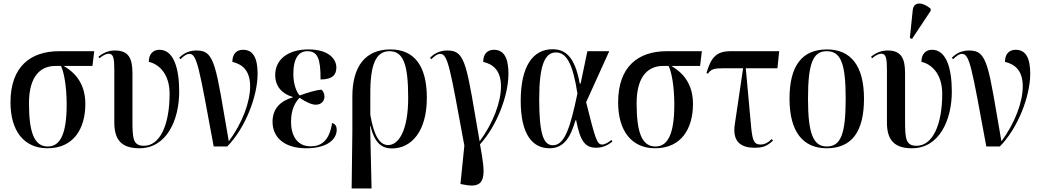

<svg xmlns="http://www.w3.org/2000/svg" viewBox="-20 -824 5855 1080"><path d="M247 10C394 10 460 -100 460 -239C460 -343 413 -410 338 -453H500L510 -536H313C152 -536 39 -450 39 -248C39 -89 114 10 247 10ZM249 0C173 0 143 -78 143 -243C143 -404 215 -453 291 -453H323C339 -421 355 -341 355 -236C355 -71 319 0 249 0Z M764 10C917 10 988 -148 988 -309C988 -437 958 -544 877 -544C841 -544 817 -520 817 -476C869 -465 934 -413 934 -297C934 -118 878 -4 790 -4C729 -4 725 -43 725 -145V-412C725 -497 703 -540 626 -540C589 -540 558 -525 534 -505L539 -496C561 -515 580 -522 592 -522C618 -521 623 -496 623 -431V-135C623 -39 662 10 764 10Z M1182 0H1258C1359 -102 1429 -282 1429 -409C1429 -496 1405 -544 1347 -544C1312 -544 1287 -522 1287 -476C1341 -463 1387 -430 1387 -338C1387 -251 1344 -133 1267 -29C1193 -455 1191 -540 1086 -540C1049 -540 1016 -528 988 -499L995 -491C1017 -512 1031 -521 1045 -521C1089 -521 1100 -443 1182 0Z M1703 10C1823 10 1874 -42 1874 -94C1874 -112 1867 -127 1848 -132C1832 -29 1785 -1 1727 -1C1649 -1 1617 -65 1617 -139C1617 -209 1641 -249 1665 -274C1704 -248 1734 -235 1757 -235C1785 -235 1805 -254 1805 -280C1805 -300 1797 -313 1787 -320C1755 -316 1714 -305 1666 -287C1650 -302 1630 -348 1630 -407C1630 -499 1662 -536 1709 -536C1766 -536 1784 -495 1783 -377C1850 -377 1872 -403 1872 -444C1872 -491 1831 -546 1714 -546C1605 -546 1528 -493 1528 -402C1528 -339 1566 -296 1626 -279V-276C1561 -257 1513 -216 1513 -139C1513 -54 1576 10 1703 10Z M1958 236H2070L2062 -116H2064C2087 -17 2130 11 2184 11C2293 11 2381 -83 2381 -274C2381 -454 2310 -546 2176 -546C2035 -546 1961 -450 1962 -278V-84ZM2163 -8C2116 -8 2083 -61 2063 -178V-293C2062 -461 2094 -536 2171 -536C2250 -536 2276 -459 2276 -273C2276 -97 2226 -8 2163 -8Z M2592 215C2720 241 2712 161 2680 -12C2775 -116 2840 -287 2840 -409C2840 -496 2816 -544 2758 -544C2723 -544 2698 -522 2698 -476C2752 -463 2798 -430 2798 -338C2798 -251 2755 -133 2678 -29C2604 -455 2602 -540 2497 -540C2460 -540 2427 -528 2399 -499L2406 -491C2428 -512 2442 -521 2456 -521C2500 -521 2511 -444 2592 -5L2570 211Z M3071 10C3155 10 3190 -56 3217 -147H3221C3244 -28 3272 7 3334 7C3376 7 3405 -12 3425 -28L3419 -37C3407 -26 3384 -11 3367 -11C3338 -11 3329 -41 3277 -249L3407 -536H3284L3246 -354H3241C3213 -511 3156 -547 3088 -547C2978 -547 2909 -452 2909 -257C2909 -65 2977 10 3071 10ZM3090 -7C3037 -7 3013 -71 3013 -266C3013 -458 3045 -529 3107 -529C3166 -529 3202 -467 3228 -298C3188 -108 3157 -7 3090 -7Z M3665 10C3812 10 3878 -100 3878 -239C3878 -343 3831 -410 3756 -453H3918L3928 -536H3731C3570 -536 3457 -450 3457 -248C3457 -89 3532 10 3665 10ZM3667 0C3591 0 3561 -78 3561 -243C3561 -404 3633 -453 3709 -453H3741C3757 -421 3773 -341 3773 -236C3773 -71 3737 0 3667 0Z M4224 7C4269 7 4294 -1 4328 -33L4321 -42C4304 -24 4282 -11 4259 -11C4220 -11 4214 -34 4206 -101L4175 -440H4353L4363 -536H4089C4008 -536 3979 -499 3954 -413L3962 -410C3982 -437 3998 -440 4054 -440H4160L4113 -123C4100 -32 4142 7 4224 7Z M4630 10C4768 10 4840 -79 4840 -269C4840 -455 4765 -546 4632 -546C4492 -546 4421 -455 4421 -269C4421 -80 4499 10 4630 10ZM4631 0C4555 0 4525 -71 4525 -269C4525 -467 4553 -536 4630 -536C4710 -536 4737 -467 4737 -269C4737 -72 4710 0 4631 0Z M5110 -605 5215 -763V-775C5172 -812 5119 -819 5114 -766L5098 -610ZM5110 10C5263 10 5334 -148 5334 -309C5334 -437 5304 -544 5223 -544C5187 -544 5163 -520 5163 -476C5215 -465 5280 -413 5280 -297C5280 -118 5224 -4 5136 -4C5075 -4 5071 -43 5071 -145V-412C5071 -497 5049 -540 4972 -540C4935 -540 4904 -525 4880 -505L4885 -496C4907 -515 4926 -522 4938 -522C4964 -521 4969 -496 4969 -431V-135C4969 -39 5008 10 5110 10Z M5528 0H5604C5705 -102 5775 -282 5775 -409C5775 -496 5751 -544 5693 -544C5658 -544 5633 -522 5633 -476C5687 -463 5733 -430 5733 -338C5733 -251 5690 -133 5613 -29C5539 -455 5537 -540 5432 -540C5395 -540 5362 -528 5334 -499L5341 -491C5363 -512 5377 -521 5391 -521C5435 -521 5446 -443 5528 0Z"/></svg>

Font: Noto Serif Display Condensed Medium
Style: Regular
Weight: 500
Width: 3
Designer: Monotype Design Team
Foundry: Monotype Imaging Inc.
Version: Version 2.009